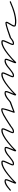

<svg xmlns="http://www.w3.org/2000/svg" viewBox="1409 -1698 289 3167"><g transform="rotate(90 1553.5 -114.5)"><path d="M351 -59Q348 -59 346 -59.5Q344 -60 342 -60Q333 -61 330 -71Q326 -82 333.5 -98Q341 -114 357 -139Q364 -150 371 -161Q378 -172 382 -182Q388 -195 389 -201Q390 -207 389 -209Q389 -209 387.5 -210Q386 -211 384 -212Q356 -219 307.5 -218Q259 -217 185 -197.5Q111 -178 4 -131Q0 -130 -4 -131Q-8 -132 -9 -136Q-13 -145 -4 -149Q52 -173 102 -191.5Q152 -210 197 -221Q315 -251 389 -231Q397 -230 401.5 -225Q406 -220 407 -216Q414 -200 402.5 -177Q391 -154 375 -129Q369 -119 364 -111Q359 -103 355 -95Q351 -88 350 -84.5Q349 -81 349 -79Q352 -79 363 -80.5Q374 -82 399 -88.5Q424 -95 468 -109.5Q512 -124 582 -150Q593 -152 596 -144Q598 -133 590 -130Q508 -101 459 -85.5Q410 -70 385.5 -64.5Q361 -59 351 -59Z M669 8Q662 8 657 7Q652 6 646 5Q637 3 634 -6Q628 -20 637 -45Q646 -70 665 -110Q672 -122 677 -134Q682 -146 686 -156Q691 -167 692 -172Q693 -177 694 -180Q672 -185 646.5 -169.5Q621 -154 595 -132Q588 -127 581 -134Q579 -136 579 -140.5Q579 -145 583 -147Q613 -172 642 -189.5Q671 -207 701 -199Q708 -195 711 -190Q716 -179 708.5 -157.5Q701 -136 684 -101Q677 -86 670.5 -71.5Q664 -57 659 -44Q652 -28 652 -22Q652 -16 653 -15Q667 -11 692.5 -16Q718 -21 759 -43Q800 -65 859 -112Q896 -141 926.5 -168.5Q957 -196 975 -214.5Q993 -233 993 -234Q997 -238 1003 -236Q1005 -235 1007.5 -233.5Q1010 -232 1011 -230Q1015 -223 1009.5 -206.5Q1004 -190 989 -155Q982 -140 976 -125.5Q970 -111 965 -97Q961 -81 960 -74.5Q959 -68 959 -66Q987 -59 1030 -84Q1051 -95 1072 -112.5Q1093 -130 1114 -147Q1121 -154 1128 -146Q1134 -138 1126 -132Q1098 -107 1068.5 -84.5Q1039 -62 1010 -51Q981 -40 953 -47Q946 -50 941 -56Q935 -70 943.5 -96.5Q952 -123 970 -164Q974 -172 977.5 -180.5Q981 -189 985 -197Q966 -180 936.5 -152.5Q907 -125 871 -97Q742 8 669 8Z M1201 8Q1194 8 1189 7Q1184 6 1178 5Q1169 3 1166 -6Q1160 -20 1169 -45Q1178 -70 1197 -110Q1204 -122 1209 -134Q1214 -146 1218 -156Q1223 -167 1224 -172Q1225 -177 1226 -180Q1204 -185 1178.5 -169.5Q1153 -154 1127 -132Q1120 -127 1113 -134Q1111 -136 1111 -140.5Q1111 -145 1115 -147Q1145 -172 1174 -189.5Q1203 -207 1233 -199Q1240 -195 1243 -190Q1248 -179 1240.5 -157.5Q1233 -136 1216 -101Q1209 -86 1202.5 -71.5Q1196 -57 1191 -44Q1184 -28 1184 -22Q1184 -16 1185 -15Q1199 -11 1224.5 -16Q1250 -21 1291 -43Q1332 -65 1391 -112Q1428 -141 1458.5 -168.5Q1489 -196 1507 -214.5Q1525 -233 1525 -234Q1529 -238 1535 -236Q1537 -235 1539.5 -233.5Q1542 -232 1543 -230Q1547 -223 1541.5 -206.5Q1536 -190 1521 -155Q1514 -140 1508 -125.5Q1502 -111 1497 -97Q1493 -81 1492 -74.5Q1491 -68 1491 -66Q1519 -59 1562 -84Q1583 -95 1604 -112.5Q1625 -130 1646 -147Q1653 -154 1660 -146Q1666 -138 1658 -132Q1630 -107 1600.5 -84.5Q1571 -62 1542 -51Q1513 -40 1485 -47Q1478 -50 1473 -56Q1467 -70 1475.5 -96.5Q1484 -123 1502 -164Q1506 -172 1509.5 -180.5Q1513 -189 1517 -197Q1498 -180 1468.5 -152.5Q1439 -125 1403 -97Q1274 8 1201 8Z M1779 10Q1772 10 1764 8Q1758 5 1757 1Q1754 -4 1755 -18Q1756 -32 1769 -79Q1777 -106 1786.5 -133.5Q1796 -161 1803 -180Q1803 -182 1803.5 -183.5Q1804 -185 1804 -186Q1782 -178 1742.5 -162.5Q1703 -147 1657 -130Q1646 -128 1643 -136Q1641 -145 1649 -150Q1693 -166 1731 -180Q1769 -194 1792.5 -203Q1816 -212 1817 -212Q1818 -212 1819.5 -213Q1821 -214 1823 -212Q1827 -212 1829 -207Q1831 -205 1830.5 -202Q1830 -199 1828 -192Q1826 -188 1825 -184Q1824 -180 1822 -174Q1815 -155 1806.5 -129Q1798 -103 1790 -77Q1780 -45 1777 -30.5Q1774 -16 1774 -11Q1789 -9 1807 -15Q1819 -19 1832.5 -24.5Q1846 -30 1863 -40Q1894 -56 1929.5 -79Q1965 -102 2003 -126Q2011 -132 2019 -137.5Q2027 -143 2035 -149Q2039 -151 2043.5 -150Q2048 -149 2049 -145Q2056 -138 2047 -131Q2038 -127 2030 -121Q2022 -115 2014 -110Q1976 -85 1940 -62Q1904 -39 1872 -22Q1811 10 1779 10Z M2123 8Q2116 8 2111 7Q2106 6 2100 5Q2091 3 2088 -6Q2082 -20 2091 -45Q2100 -70 2119 -110Q2126 -122 2131 -134Q2136 -146 2140 -156Q2145 -167 2146 -172Q2147 -177 2148 -180Q2126 -185 2100.5 -169.5Q2075 -154 2049 -132Q2042 -127 2035 -134Q2033 -136 2033 -140.5Q2033 -145 2037 -147Q2067 -172 2096 -189.5Q2125 -207 2155 -199Q2162 -195 2165 -190Q2170 -179 2162.5 -157.5Q2155 -136 2138 -101Q2131 -86 2124.5 -71.5Q2118 -57 2113 -44Q2106 -28 2106 -22Q2106 -16 2107 -15Q2121 -11 2146.5 -16Q2172 -21 2213 -43Q2254 -65 2313 -112Q2350 -141 2380.5 -168.5Q2411 -196 2429 -214.5Q2447 -233 2447 -234Q2451 -238 2457 -236Q2459 -235 2461.5 -233.5Q2464 -232 2465 -230Q2469 -223 2463.5 -206.5Q2458 -190 2443 -155Q2436 -140 2430 -125.5Q2424 -111 2419 -97Q2415 -81 2414 -74.5Q2413 -68 2413 -66Q2441 -59 2484 -84Q2505 -95 2526 -112.5Q2547 -130 2568 -147Q2575 -154 2582 -146Q2588 -138 2580 -132Q2552 -107 2522.5 -84.5Q2493 -62 2464 -51Q2435 -40 2407 -47Q2400 -50 2395 -56Q2389 -70 2397.5 -96.5Q2406 -123 2424 -164Q2428 -172 2431.5 -180.5Q2435 -189 2439 -197Q2420 -180 2390.5 -152.5Q2361 -125 2325 -97Q2196 8 2123 8Z M2655 8Q2648 8 2643 7Q2638 6 2632 5Q2623 3 2620 -6Q2614 -20 2623 -45Q2632 -70 2651 -110Q2658 -122 2663 -134Q2668 -146 2672 -156Q2677 -167 2678 -172Q2679 -177 2680 -180Q2658 -185 2632.5 -169.5Q2607 -154 2581 -132Q2574 -127 2567 -134Q2565 -136 2565 -140.5Q2565 -145 2569 -147Q2599 -172 2628 -189.5Q2657 -207 2687 -199Q2694 -195 2697 -190Q2702 -179 2694.5 -157.5Q2687 -136 2670 -101Q2663 -86 2656.5 -71.5Q2650 -57 2645 -44Q2638 -28 2638 -22Q2638 -16 2639 -15Q2653 -11 2678.5 -16Q2704 -21 2745 -43Q2786 -65 2845 -112Q2882 -141 2912.5 -168.5Q2943 -196 2961 -214.5Q2979 -233 2979 -234Q2983 -238 2989 -236Q2991 -235 2993.5 -233.5Q2996 -232 2997 -230Q3001 -223 2995.5 -206.5Q2990 -190 2975 -155Q2968 -140 2962 -125.5Q2956 -111 2951 -97Q2947 -81 2946 -74.5Q2945 -68 2945 -66Q2973 -59 3016 -84Q3037 -95 3058 -112.5Q3079 -130 3100 -147Q3107 -154 3114 -146Q3120 -138 3112 -132Q3084 -107 3054.5 -84.5Q3025 -62 2996 -51Q2967 -40 2939 -47Q2932 -50 2927 -56Q2921 -70 2929.5 -96.5Q2938 -123 2956 -164Q2960 -172 2963.5 -180.5Q2967 -189 2971 -197Q2952 -180 2922.5 -152.5Q2893 -125 2857 -97Q2728 8 2655 8Z"/></g></svg>

Font: Redacted Script Light
Style: Regular
Weight: 300
Designer: Christian Naths
Foundry: Christian Naths
Version: Version 1.001; ttfautohint (v1.8.3)